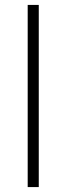

<svg xmlns="http://www.w3.org/2000/svg" viewBox="-20 -760 270 780"><path d="M92.5 0V-740H137.5V0Z"/></svg>

Font: Encode Sans SC ExtraLight
Style: Regular
Weight: 250
Designer: Multiple Designers
Foundry: Impallari Type
Version: Version 3.002